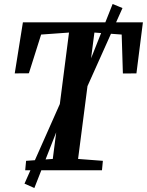

<svg xmlns="http://www.w3.org/2000/svg" viewBox="-20 -855 738 964"><path d="M106.5 0 111 -47.5 245 -57 326.5 -691.5 186.5 -681.5 125 -487 54 -486.5 95 -743H697.5L665 -486.5L597 -486L591 -681.5L454 -691.5L372 -57L496.5 -47.5L492 0ZM103 67 304.5 -387 378.5 -414 545.5 -835 595 -814.5 408.5 -398.5 334 -373.5 152.5 89Z"/></svg>

Font: Merriweather 20pt SemiBold
Style: Italic
Weight: 600
Italic angle: -7.8°
Version: Version 2.101